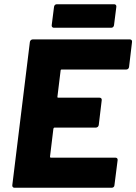

<svg xmlns="http://www.w3.org/2000/svg" viewBox="-20 -886 643 906"><path d="M519 -866H248C241 -866 236 -861 235 -854L224 -767C223 -760 228 -755 234 -755H505C512 -755 517 -760 518 -767L529 -854C530 -861 525 -866 519 -866ZM589 -570 603 -688C604 -695 600 -700 593 -700H134C128 -700 122 -695 121 -688L38 -12C37 -5 42 0 48 0H507C514 0 520 -5 520 -12L535 -130C536 -137 532 -142 525 -142H220C217 -142 216 -144 216 -147L232 -279C233 -282 235 -284 238 -284H433C439 -284 445 -289 446 -296L460 -413C461 -420 457 -425 450 -425H255C252 -425 250 -427 251 -430L266 -553C266 -556 268 -558 271 -558H576C583 -558 588 -563 589 -570Z"/></svg>

Font: Barlow ExtraBold
Style: Italic
Weight: 800
Italic angle: -7°
Designer: Jeremy Tribby
Foundry: Tribby Type
Version: Version 1.422;hotconv 1.0.109;makeotfexe 2.5.65596